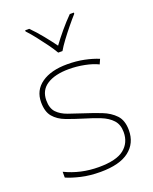

<svg xmlns="http://www.w3.org/2000/svg" viewBox="-144 -844 746 934"><g transform="rotate(-20 229.0 -376.5)"><path d="M411 -134Q411 -67 361.5 -28.5Q312 10 213 10Q158 10 113 -0.5Q68 -11 39 -24V-54Q119 -15 213 -15Q304 -15 344 -47Q384 -79 384 -134Q384 -173 362.5 -196.5Q341 -220 304.5 -234.5Q268 -249 224 -262Q178 -276 139.5 -290.5Q101 -305 78.5 -331.5Q56 -358 56 -407Q56 -469 105 -503.5Q154 -538 238 -538Q285 -538 326 -529.5Q367 -521 398 -508L387 -483Q359 -497 318.5 -505Q278 -513 238 -513Q166 -513 124.5 -486.5Q83 -460 83 -407Q83 -366 103.5 -344.5Q124 -323 158.5 -311Q193 -299 233 -286Q277 -272 318 -256Q359 -240 385 -212.5Q411 -185 411 -134ZM217 -606Q205 -627 185 -654.5Q165 -682 143.5 -709.5Q122 -737 103 -757V-763H124Q152 -735 179.5 -701Q207 -667 228 -638Q249 -667 277.5 -701Q306 -735 334 -763H355V-757Q337 -737 314.5 -709.5Q292 -682 271.5 -654.5Q251 -627 239 -606Z"/></g></svg>

Font: Noto Sans Sinhala UI Thin
Style: Regular
Weight: 100
Designer: Jelle Bosma - Monotype Design Team
Foundry: Monotype Imaging Inc.
Version: Version 2.006; ttfautohint (v1.8.4.7-5d5b)